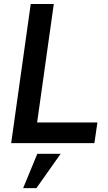

<svg xmlns="http://www.w3.org/2000/svg" viewBox="-20 -717 541 962"><path d="M36 0H453L468 -103.5H166L249.5 -697H134ZM96 225.5H162.5L284 53.5H167Z"/></svg>

Font: HK Grotesk SemiBold
Style: Italic
Weight: 600
Italic angle: -16°
Designer: Alfredo Marco Pradil
Foundry: Hanken Design Co.
Version: Version 3.001;FEAKit 1.0